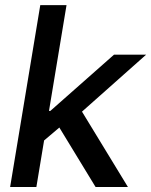

<svg xmlns="http://www.w3.org/2000/svg" viewBox="-20 -748 604 768"><path d="M147 -178.2 168 -304.2H181.2L436 -529.3H564.5L276.4 -273.4H259.3ZM20.5 0 141.1 -727.5H246.1L125.5 0ZM362.3 0 210 -250 294.4 -323.7 491.7 0Z"/></svg>

Font: Inter 24pt Medium
Style: Italic
Weight: 500
Italic angle: -9.3988°
Designer: Rasmus Andersson
Foundry: rsms
Version: Version 4.001;git-66647c0bb